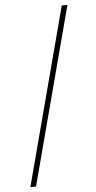

<svg xmlns="http://www.w3.org/2000/svg" viewBox="-62 -837 507 1015"><g transform="rotate(-5 191.5 -329.0)"><path d="M57 142 306 -800H336L87 142Z"/></g></svg>

Font: Trispace Thin Thin
Style: Regular
Weight: 250
Version: Version 1.210